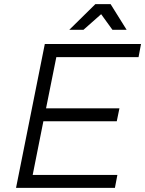

<svg xmlns="http://www.w3.org/2000/svg" viewBox="-20 -914 706 934"><path d="M654 -636H254L204 -387H561L548 -324H191L139 -63H551L539 0H58L198 -700H666ZM596 -769H527L472 -845L386 -769H317L444 -894H518Z"/></svg>

Font: Gontserrat Light
Style: Italic
Weight: 300
Italic angle: -11.3°
Designer: Julieta Ulanovsky
Foundry: Julieta Ulanovsky
Version: Version 6.001